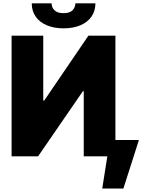

<svg xmlns="http://www.w3.org/2000/svg" viewBox="-20 -916 834 1125"><path d="M233.4 -707V-327.1H239.3L498 -707H656.2V-95.7H793.9L703.1 188.5H579.1L608.9 0H470.7V-381.8H465.8L203.1 0H47.9V-707ZM352.5 -750Q295.9 -750 253.7 -768.1Q211.4 -786.1 188.7 -819.3Q166 -852.5 166 -896.5H282.2Q282.2 -872.1 299.6 -855.5Q316.9 -838.9 352.5 -838.9Q387.7 -838.9 404.3 -855.2Q420.9 -871.6 421.9 -896.5H539.1Q539.1 -852.5 516.4 -819.3Q493.7 -786.1 451.4 -768.1Q409.2 -750 352.5 -750Z"/></svg>

Font: Pretendard GOV Black
Style: Regular
Weight: 900
Designer: Base glyphs from Inter by Rasmus Andersson; Hangeul glyphs from Noto Sans CJK(Source Han Sans) by Jang Soo-young and Kan
Foundry: Kil Hyung-jin
Version: Version 1.309